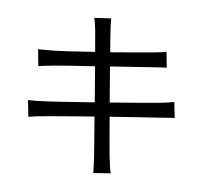

<svg xmlns="http://www.w3.org/2000/svg" viewBox="-88 -886 1114 1030"><g transform="rotate(10 468.5 -371.0)"><path d="M72 -279 90 -191C112 -197 140 -203 179 -210C226 -218 329 -236 439 -254C456 -153 469 -70 473 -48C478 -18 481 12 485 46L577 31C568 3 561 -32 555 -61C550 -84 536 -167 519 -267C620 -283 718 -299 774 -307C811 -313 843 -319 864 -321L847 -405C826 -399 797 -392 759 -385C708 -376 610 -359 506 -342L474 -533C568 -548 659 -562 704 -569C730 -573 760 -578 775 -579L759 -663C742 -658 717 -652 687 -647C645 -639 556 -624 462 -608C452 -666 445 -708 444 -719C440 -741 437 -769 436 -788L346 -775C353 -754 358 -731 363 -706C365 -693 372 -652 382 -596C288 -581 200 -568 161 -564C129 -561 103 -559 78 -557L95 -468C117 -473 144 -479 176 -485C214 -492 301 -506 395 -520L427 -329C315 -311 209 -294 160 -288C134 -284 96 -280 72 -279Z"/></g></svg>

Font: GenEiGothic-pro-Regular
Style: Regular
Weight: 400
Designer: Ryoko NISHIZUKA (kana & ideographs); Paul D. Hunt (Latin, Greek & Cyrillic); Wenlong ZHANG (bopomofo); Sandoll Communica
Foundry: Adobe Systems Incorporated; o_tamon
Version: Version 1.000.140830